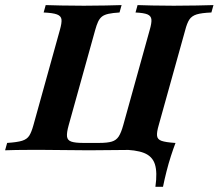

<svg xmlns="http://www.w3.org/2000/svg" viewBox="-45 -591 859 755"><path d="M-25 0 -16.9 -29Q22.6 -31.5 41.9 -37.5Q61.3 -43.5 70.2 -57.7Q79 -71.8 86.3 -98.4L190.3 -472.6Q198.4 -500.8 196.8 -514.5Q195.2 -528.2 179 -534.3Q162.9 -540.3 126.6 -541.9L134.7 -571Q157.3 -570.2 195.6 -569.4Q233.9 -568.5 284.7 -568.5Q332.3 -568.5 370.2 -569.4Q408.1 -570.2 433.1 -571L425 -541.9Q398.4 -540.3 381.9 -536.7Q365.3 -533.1 356 -525.8Q346.8 -518.5 340.7 -505.6Q334.7 -492.7 329 -471.8L225 -98.4Q216.9 -69.4 218.5 -54.4Q220.2 -39.5 235.1 -34.3Q250 -29 281.5 -29H345.2Q377.4 -29 394.8 -34.3Q412.1 -39.5 421.8 -54.4Q431.5 -69.4 439.5 -98.4L543.5 -472.6Q551.6 -500 550.4 -514.1Q549.2 -528.2 535.1 -534.3Q521 -540.3 487.9 -541.9L496 -571Q516.9 -570.2 554 -569.4Q591.1 -568.5 637.9 -568.5Q688.7 -568.5 728.6 -569.4Q768.5 -570.2 794.4 -571L786.3 -541.9Q747.6 -540.3 728.2 -534.3Q708.9 -528.2 699.6 -514.1Q690.3 -500 683.1 -471.8L579 -98.4Q571 -71 572.6 -56.9Q574.2 -42.7 590.3 -37.1Q606.5 -31.5 642.7 -29L634.7 0Q611.3 -1.6 571.8 -1.6Q532.3 -1.6 483.9 -1.6Q441.1 -1.6 396.8 -0.8Q352.4 0 304 0Q258.1 0 214.9 -0.8Q171.8 -1.6 127.4 -1.6Q95.2 -1.6 68.5 -1.6Q41.9 -1.6 19 -1.2Q-4 -0.8 -25 0ZM566.1 143.5Q574.2 86.3 564.1 54.8Q554 23.4 521.4 10.5Q488.7 -2.4 429.8 -2.4L587.1 -30.6L645.2 -29Q637.1 -8.1 627.4 21.8Q617.7 51.6 609.7 83.5Q601.6 115.3 596 143.5Z"/></svg>

Font: Playfair 5pt SemiExpanded Light ExtraBold
Style: Italic
Weight: 800
Italic angle: -15.6°
Version: Version 2.001;gftools[0.9.30]